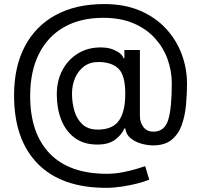

<svg xmlns="http://www.w3.org/2000/svg" viewBox="-20 -720 976 932"><path d="M495.7 191.8Q278.4 191.8 163.4 74.9Q48.3 -41.9 48.3 -257.1Q48.3 -395.6 100.5 -494.9Q152.7 -594.1 250.7 -647.2Q348.7 -700.3 485.8 -700.3Q585.6 -700.3 660.7 -667.8Q735.8 -635.3 786.4 -580.1Q837 -524.9 862.4 -456Q887.8 -387.1 887.8 -313.9Q887.8 -262.4 882.8 -209.5Q877.8 -156.6 861.9 -112.4Q845.9 -68.2 812.7 -41.2Q779.5 -14.2 723 -14.2Q698.2 -14.2 668.3 -22Q638.5 -29.8 615.4 -47.9Q592.3 -66.1 588.1 -96.6H583.8Q571 -65.7 537.5 -41Q503.9 -16.3 443.2 -18.5Q381.4 -20.6 339.7 -53.1Q297.9 -85.6 276.8 -139.7Q255.7 -193.9 255.7 -261.4Q255.7 -325.3 280.4 -374.5Q305 -423.7 347.5 -453.3Q389.9 -483 443.2 -488.6Q496.4 -494 534.3 -477.5Q572.1 -460.9 579.5 -437.5H583.8V-477.3H659.1V-156.2Q659.1 -126.4 675.8 -103.7Q692.5 -81 724.4 -81Q778.8 -81 796.3 -137.4Q813.9 -193.9 813.9 -315.3Q813.9 -375 793.7 -431.8Q773.4 -488.6 732.4 -534.1Q691.4 -579.5 628.9 -606.5Q566.4 -633.5 481.5 -633.5Q370 -633.5 290.5 -588.1Q210.9 -542.6 168.7 -457.7Q126.4 -372.9 126.4 -254.3Q126.4 -73.2 221.4 25.2Q316.4 123.6 498.6 123.6Q537.6 123.6 575.6 116.1Q613.6 108.7 642.8 99.8Q671.9 90.9 684.7 86.6L704.5 152Q682.5 161.2 647.2 170.5Q611.9 179.7 571.9 185.7Q532 191.8 495.7 191.8ZM454.5 -90.9Q525.9 -90.9 557 -134.1Q588.1 -177.2 588.1 -265.6Q588.1 -355.1 554.7 -387.1Q521.3 -419 457.4 -419Q416.9 -419 388.3 -397.9Q359.7 -376.8 344.6 -341.8Q329.5 -306.8 329.5 -265.6Q329.5 -220.2 341.6 -180.2Q353.7 -140.3 381 -115.6Q408.4 -90.9 454.5 -90.9Z"/></svg>

Font: Inter Alia
Style: Regular
Weight: 400
Designer: Rasmus Andersson (Latin, Greek, Cyrillic etc.) and Evan from Shavian.info (Shavian, old style figures)
Foundry: Shavian.info
Version: Version 0.001;git-37ab20767